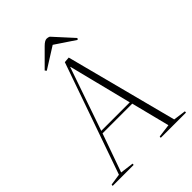

<svg xmlns="http://www.w3.org/2000/svg" viewBox="-254 -1028 1152 1152"><g transform="rotate(-45 322.0 -452.5)"><path d="M369 -731 554 -21 634 -10 633 0H419L420 -10L505 -21L443 -266H191L104 -21L190 -10L189 0H11L12 -10L85 -21L333 -728ZM196 -282H438L337 -684H335ZM489 -777 482 -768 355 -853 220 -768 212 -778 316 -882Q339 -905 355 -905Q367 -905 377 -900Z"/></g></svg>

Font: Display Extralight
Style: Italic
Weight: 200
Italic angle: -2°
Designer: Latin by Veronika Burian and Jose Scaglione. Greek by Irene Vlachou. Cyrillic by Vera Evstafieva
Foundry: TypeTogether
Version: Version 3.002